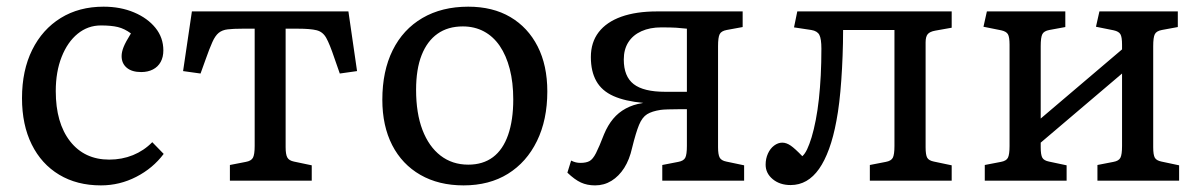

<svg xmlns="http://www.w3.org/2000/svg" viewBox="-20 -541 3599 575"><path d="M282.2 14.2Q210.4 14.2 157.2 -17.8Q104 -49.8 75 -108.4Q45.9 -167 45.9 -247.1Q45.9 -330.1 76.4 -391.6Q106.9 -453.1 161.9 -487.1Q216.8 -521 290 -521Q340.8 -521 381.3 -503.9Q421.9 -486.8 445.6 -457.5Q469.2 -428.2 469.2 -390.1Q469.2 -370.1 461.2 -355.5Q453.1 -340.8 438 -333Q422.9 -325.2 402.8 -325.2Q375 -325.2 359.6 -338.1Q344.2 -351.1 344.2 -373Q344.2 -385.3 350.1 -400.1Q356 -415 372.1 -440.9Q353 -455.1 333 -460Q313 -464.8 282.2 -464.8Q243.2 -464.8 212.6 -439.9Q182.1 -415 164.6 -370.6Q147 -326.2 147 -268.1Q147 -172.9 189.9 -117.9Q232.9 -63 307.1 -63Q345.2 -63 378.2 -76.4Q411.1 -89.8 436 -115.2L470.2 -80.1Q438 -37.1 388.2 -11.5Q338.4 14.2 282.2 14.2Z M668.5 0V-46.9L716.3 -56.2Q732.4 -59.1 737.5 -68.6Q742.7 -78.1 742.7 -104V-455.1H706.5Q678.7 -455.1 662.1 -453.1Q645.5 -451.2 635 -442.6Q624.5 -434.1 616 -415Q607.4 -396 595.7 -362.8L580.6 -320.8L528.3 -328.1L554.7 -506.8H1023.4L1049.3 -328.1L997.6 -320.8L981.4 -367.2Q967.3 -409.2 957 -427.5Q946.8 -445.8 928.2 -450.4Q909.7 -455.1 871.6 -455.1H835.4V-100.1Q835.4 -78.1 840.6 -69.1Q845.7 -60.1 860.4 -57.1L913.6 -45.9V0Z M1368.2 14.2Q1293.9 14.2 1239 -17.3Q1184.1 -48.8 1154.5 -106.4Q1125 -164.1 1125 -242.2Q1125 -328.1 1156 -390.6Q1187 -453.1 1245.1 -487.1Q1303.2 -521 1382.3 -521Q1455.6 -521 1508.3 -490Q1561 -459 1590.1 -402.1Q1619.1 -345.2 1619.1 -267.1Q1619.1 -182.1 1588.1 -118.7Q1557.1 -55.2 1501.2 -20.5Q1445.3 14.2 1368.2 14.2ZM1382.3 -47.9Q1426.3 -47.9 1456.3 -70.3Q1486.3 -92.8 1501.7 -137Q1517.1 -181.2 1517.1 -243.2Q1517.1 -293.9 1506.6 -334.5Q1496.1 -375 1476.6 -403.6Q1457 -432.1 1429 -447Q1400.9 -461.9 1366.2 -461.9Q1321.3 -461.9 1290.3 -439.9Q1259.3 -418 1242.7 -376Q1226.1 -334 1226.1 -272Q1226.1 -202.1 1245.1 -152.1Q1264.2 -102.1 1299.3 -75Q1334.5 -47.9 1382.3 -47.9Z M1762.2 14.2Q1738.3 14.2 1719.7 5.6Q1701.2 -2.9 1679.2 -23.9L1690.4 -60.1Q1698.2 -56.2 1704.8 -54.7Q1711.4 -53.2 1718.3 -53.2Q1735.4 -53.2 1745.4 -58.6Q1755.4 -64 1764.9 -82.5Q1774.4 -101.1 1789.1 -139.2Q1800.3 -166 1816.2 -185.1Q1832 -204.1 1854.2 -216.1Q1876.5 -228 1902.3 -231.9L1906.2 -232.9Q1852.1 -237.8 1817.1 -253.4Q1782.2 -269 1765.9 -298.1Q1749.5 -327.1 1749.5 -370.1Q1749.5 -414.1 1772.9 -444.6Q1796.4 -475.1 1840.8 -491Q1885.3 -506.8 1947.3 -506.8H2204.1V-460L2156.2 -451.2Q2140.1 -448.2 2135.3 -438.7Q2130.4 -429.2 2130.4 -402.8V-100.1Q2130.4 -78.1 2135.3 -69.1Q2140.1 -60.1 2155.3 -57.1L2208.5 -45.9V0H1963.4V-46.9L2011.2 -56.2Q2027.3 -59.1 2032.2 -68.6Q2037.1 -78.1 2037.1 -104V-213.9Q2027.3 -213.9 2011.2 -213.9Q1995.1 -213.9 1980.2 -213.4Q1965.3 -212.9 1958.5 -211.9Q1932.6 -208 1918 -199Q1903.3 -189.9 1893.8 -167Q1884.3 -144 1873 -98.1Q1865.2 -63 1849.4 -38.1Q1833.5 -13.2 1811.3 0.5Q1789.1 14.2 1762.2 14.2ZM1972.2 -266.1H2037.1V-455.1Q2021 -457 2005.1 -458Q1989.3 -459 1960.4 -459Q1926.3 -459 1900.9 -447.5Q1875.5 -436 1861.8 -414.6Q1848.1 -393.1 1848.1 -362.8Q1848.1 -312 1877.7 -289.1Q1907.2 -266.1 1972.2 -266.1Z M2347.7 13.2Q2315.4 13.2 2294.2 -4.4Q2272.9 -22 2272.9 -47.9Q2272.9 -65.9 2279.8 -81.1Q2286.6 -96.2 2298.3 -105Q2310.1 -113.8 2322.8 -113.8Q2335 -113.8 2347.9 -105Q2360.8 -96.2 2382.8 -73.2Q2390.6 -80.1 2397.2 -94Q2403.8 -107.9 2410.6 -129.9Q2417.5 -152.8 2423.1 -181.9Q2428.7 -210.9 2432.4 -244.4Q2436 -277.8 2438 -315.4Q2439.9 -353 2439.9 -395Q2439.9 -424.8 2433.8 -436.5Q2427.7 -448.2 2409.7 -451.2L2357.9 -459L2367.7 -506.8H2830.1V-458L2780.8 -449.2Q2764.6 -446.3 2758.3 -438.7Q2752 -431.2 2752 -414.1V-100.1Q2752 -77.1 2756.8 -68.6Q2761.7 -60.1 2776.9 -57.1L2830.1 -45.9V0H2585V-46.9L2632.8 -56.2Q2648.9 -59.1 2653.8 -68.6Q2658.7 -78.1 2658.7 -104V-451.2H2504.9Q2504.9 -412.1 2503.4 -374Q2502 -335.9 2499.5 -301Q2497.1 -266.1 2493.4 -235.1Q2489.7 -204.1 2484.9 -179.2Q2476.1 -131.3 2462.9 -95.2Q2449.7 -59.1 2432.9 -35.2Q2416 -11.2 2394.8 1Q2373.5 13.2 2347.7 13.2Z M2929.2 0V-46.9L2977.5 -56.2Q2993.7 -59.1 2998.5 -68.6Q3003.4 -78.1 3003.4 -104V-407.2Q3003.4 -430.2 2998.5 -438.5Q2993.7 -446.8 2978.5 -450.2L2925.3 -460.9L2935.5 -506.8H3170.4V-460L3122.6 -451.2Q3106.4 -448.2 3101.6 -438.7Q3096.7 -429.2 3096.7 -402.8V-186L3340.3 -393.1V-407.2Q3340.3 -430.2 3335.4 -438.5Q3330.6 -446.8 3315.4 -450.2L3262.2 -460.9L3272.5 -506.8H3507.3V-460L3459.5 -451.2Q3443.4 -448.2 3438.5 -438.7Q3433.6 -429.2 3433.6 -402.8V-100.1Q3433.6 -77.1 3438.5 -68.6Q3443.4 -60.1 3458.5 -57.1L3511.2 -45.9V0H3266.6V-46.9L3314.5 -56.2Q3330.6 -59.1 3335.4 -68.6Q3340.3 -78.1 3340.3 -104V-320.8L3096.7 -113.8V-100.1Q3096.7 -77.1 3101.6 -68.6Q3106.4 -60.1 3121.6 -57.1L3174.3 -45.9V0Z"/></svg>

Font: Literata
Style: Regular
Weight: 400
Designer: Latin by Veronika Burian and Jose Scaglione. Greek by Irene Vlachou. Cyrillic by Vera Evstafieva.
Foundry: TypeTogether
Version: Version 3.002